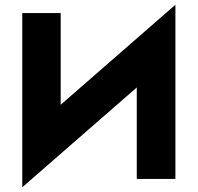

<svg xmlns="http://www.w3.org/2000/svg" viewBox="-20 -755 834 810"><path d="M236 -700H74V35L557 -386V0H720V-735L236 -313Z"/></svg>

Font: Jost
Style: Bold
Weight: 700
Version: Version 3.710